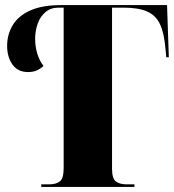

<svg xmlns="http://www.w3.org/2000/svg" viewBox="-20 -734 684 754"><path d="M142 0V-10H172Q201 -10 215.5 -22Q230 -34 230 -74V-704H210Q179 -704 158.5 -686.5Q138 -669 128 -641Q118 -613 118 -581Q118 -551 126.5 -523Q135 -495 151 -475Q139 -464 124.5 -457.5Q110 -451 90 -451Q50 -451 29 -480.5Q8 -510 8 -554Q8 -598 29.5 -634.5Q51 -671 98 -692.5Q145 -714 221 -714H636L643 -509H633L630 -541Q625 -603 608.5 -638.5Q592 -674 557.5 -689Q523 -704 466 -704H420V-71Q420 -33 435 -21.5Q450 -10 478 -10H508V0Z"/></svg>

Font: Noto Serif Display SemiCondensed Black
Style: Regular
Weight: 900
Width: 4
Designer: Monotype Design Team
Foundry: Monotype Imaging Inc.
Version: Version 2.009